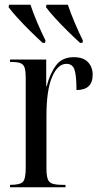

<svg xmlns="http://www.w3.org/2000/svg" viewBox="-20 -786 423 806"><path d="M22 0V-10H23Q64 -10 76 -22.5Q88 -35 88 -81V-456Q88 -487 83.5 -501.5Q79 -516 65.5 -521Q52 -526 25 -526H22V-536H174V-424H176Q190 -478 215.5 -512Q241 -546 290 -546Q329 -546 349 -525.5Q369 -505 369 -472Q369 -408 301 -408Q301 -470 292.5 -494Q284 -518 259 -518Q222 -518 198.5 -462.5Q175 -407 175 -300V-81Q175 -51 180 -35.5Q185 -20 200 -15Q215 -10 244 -10H255V0ZM159 -606Q136 -627 107 -655.5Q78 -684 53 -711.5Q28 -739 16 -756L18 -766H108Q119 -732 137 -690Q155 -648 171 -616L169 -606ZM316 -606Q293 -627 264 -655.5Q235 -684 210 -711.5Q185 -739 173 -756L175 -766H265Q276 -732 294 -690Q312 -648 328 -616L326 -606Z"/></svg>

Font: Noto Serif Display ExtraCondensed
Style: Regular
Weight: 400
Width: 2
Designer: Monotype Design Team
Foundry: Monotype Imaging Inc.
Version: Version 2.009